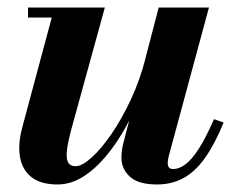

<svg xmlns="http://www.w3.org/2000/svg" viewBox="-20 -480 632 510"><path d="M133 10Q88 10 63.2 -9.8Q38.5 -29.5 33 -63.8Q27.5 -98 39 -141L117.5 -433.5H54.5V-460H258.5L173 -149.5Q162 -110.5 158.5 -86Q155 -61.5 160.2 -50Q165.5 -38.5 181 -38.5Q197.5 -38.5 223 -61.2Q248.5 -84 276 -124Q303.5 -164 327.8 -216Q352 -268 367 -327H387Q376 -282.5 357.5 -235.2Q339 -188 315 -144.2Q291 -100.5 261.8 -65.5Q232.5 -30.5 200 -10.2Q167.5 10 133 10ZM396.5 10Q348 10 325.2 -10.5Q302.5 -31 302.5 -62Q302.5 -70 303.8 -79.8Q305 -89.5 307 -97.5L401.5 -460H535L428 -64.5Q427 -60 426.2 -55.2Q425.5 -50.5 425.5 -46.5Q425.5 -31 440 -31Q455.5 -31 472.2 -43.2Q489 -55.5 507.8 -84.5Q526.5 -113.5 548.5 -163.5L574 -154.5Q550 -96 524 -59.8Q498 -23.5 467 -6.8Q436 10 396.5 10Z"/></svg>

Font: Bodoni Moda 9pt
Style: Bold Italic
Weight: 700
Italic angle: -13°
Designer: Owen Earl
Foundry: indestructible type
Version: Version 2.004